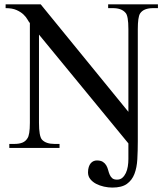

<svg xmlns="http://www.w3.org/2000/svg" viewBox="-20 -682 763 885"><path d="M685.1 -644.5Q664.1 -644.5 648.9 -638.4Q633.8 -632.3 625.5 -619.6Q615.2 -603 615.2 -547.4V-31.2Q615.2 12.7 613 51.8Q610.8 90.8 599.6 119.9Q588.4 148.9 564.7 165.8Q541 182.6 497.6 182.6Q479 182.6 459.2 178.2Q439.5 173.8 423.1 165.3Q406.7 156.7 396.2 143.6Q385.7 130.4 385.7 112.8Q385.7 98.1 389.2 87.6Q392.6 77.1 398.2 70.6Q403.8 64 411.1 60.8Q418.5 57.6 426.3 57.6Q444.3 57.6 454.3 64.2Q464.4 70.8 470 80.6Q475.6 90.3 478.5 101.8Q481.4 113.3 485.6 123Q489.7 132.8 497.3 139.4Q504.9 146 519.5 146Q534.2 146 543.9 137.5Q553.7 128.9 560.1 115.5Q566.4 102.1 569.1 85.2Q571.8 68.4 571.8 51.3V-21L159.7 -522.5V-115.7Q159.7 -54.7 173.3 -38.6Q191.4 -18.6 231.4 -18.6H254.4V0H22.9V-18.6H45.9Q67.9 -18.6 82.8 -24.4Q97.7 -30.3 106 -43.9Q117.7 -59.1 117.7 -115.7V-575.7Q112.8 -581.1 106.4 -592.5Q100.1 -604 87.9 -615.5Q75.7 -627 56.2 -635.7Q36.6 -644.5 5.9 -644.5V-662.1H167.5L571.8 -166.5V-547.4Q571.8 -610.4 558.1 -623.5Q540 -644.5 500.5 -644.5H478.5V-662.1H708V-644.5Z"/></svg>

Font: Doulos SIL Phon
Style: Regular
Weight: 400
Designer: Walt Agee, Victor Gaultney, Peter Martin, Debbi Hosken, Becca Hirsbrunner
Foundry: SIL International
Version: Version 5.000